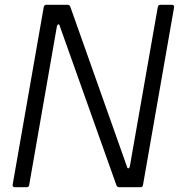

<svg xmlns="http://www.w3.org/2000/svg" viewBox="-20 -783 748 803"><path d="M102 -9Q101 0 91 0H42Q37 0 34.5 -3Q32 -6 33 -11L163 -754Q165 -763 174 -763H262Q271 -763 274 -755L511 -86Q512 -79 517 -79Q521 -79 523 -87L640 -754Q642 -763 651 -763H699Q704 -763 706.5 -760Q709 -757 708 -752L578 -9Q577 0 567 0H479Q470 0 467 -8L230 -674Q229 -681 224 -681Q220 -681 218 -673Z"/></svg>

Font: Open Sauce Two Light Italic
Style: Regular
Weight: 300
Italic angle: -10°
Designer: Alfredo Marco Pradil
Foundry: Creative Sauce Fz LLC
Version: Version 1.477